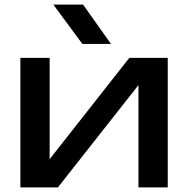

<svg xmlns="http://www.w3.org/2000/svg" viewBox="-20 -819 822 839"><path d="M69 0V-566H197V-65L158 -74L545 -566H713V0H585V-508L625 -498L233 0ZM343 -799 465 -627H340L213 -799Z"/></svg>

Font: Bounded
Style: Regular
Weight: 400
Designer: Vlad Churkin
Version: Version 1.0